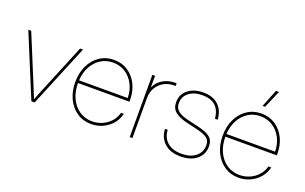

<svg xmlns="http://www.w3.org/2000/svg" viewBox="-85 -1108 2371 1495"><g transform="rotate(20 1100.5 -360.5)"><path d="M230 0 17.1 -515.6H41L186 -164.1Q200.7 -128.9 215.1 -93Q229.5 -57.1 243.7 -22Q257.8 -57.1 272.2 -93Q286.6 -128.9 301.3 -164.1L446.3 -515.6H470.2L257.3 0Z M726.6 7.8Q660.2 7.8 608.9 -26.6Q557.6 -61 528.8 -121.1Q500 -181.2 500 -257.8Q500 -335 528.8 -394.8Q557.6 -454.6 608.9 -489Q660.2 -523.4 726.6 -523.4Q793 -523.4 843 -490Q893.1 -456.5 921.1 -399.2Q949.2 -341.8 949.2 -269.5V-257.8H522.5Q522.5 -186.5 548.6 -131.6Q574.7 -76.7 620.8 -45.7Q667 -14.6 726.6 -14.6Q770.5 -14.6 809.6 -31.7Q848.6 -48.8 877.2 -80.3Q905.8 -111.8 917 -154.3H940.4Q928.7 -105.5 897 -68.8Q865.2 -32.2 821 -12.2Q776.9 7.8 726.6 7.8ZM522.9 -280.3H926.3Q925.3 -344.7 898.9 -394.5Q872.6 -444.3 827.6 -472.7Q782.7 -501 726.6 -501Q669.9 -501 625.5 -472.9Q581.1 -444.8 554.2 -395.3Q527.3 -345.7 522.9 -280.3Z M1044.9 0V-515.6H1067.4V-419.4H1067.9Q1086.9 -465.3 1132.1 -491.9Q1177.2 -518.6 1233.4 -518.6H1245.1V-496.1H1233.4Q1185.5 -496.1 1147.9 -474.9Q1110.4 -453.6 1088.9 -416.7Q1067.4 -379.9 1067.4 -332V0Z M1466.8 6.8Q1381.8 6.8 1333 -37.6Q1284.2 -82 1281.2 -154.3H1303.7Q1306.6 -90.8 1348.9 -53.2Q1391.1 -15.6 1466.8 -15.6Q1541 -15.6 1584.2 -50.8Q1627.4 -85.9 1627.4 -142.6Q1627.4 -185.1 1598.9 -204.3Q1570.3 -223.6 1515.6 -236.3L1426.3 -257.3Q1359.9 -272.9 1325.7 -300.8Q1291.5 -328.6 1291.5 -379.4Q1291.5 -443.8 1340.1 -483.2Q1388.7 -522.5 1467.3 -522.5Q1545.9 -522.5 1591.6 -480.2Q1637.2 -438 1642.6 -361.3H1620.1Q1606.9 -500 1467.3 -500Q1397.9 -500 1356 -467Q1314 -434.1 1314 -379.4Q1314 -336.9 1343.8 -314.7Q1373.5 -292.5 1430.2 -279.3L1520.5 -258.3Q1583 -243.7 1616.5 -218.8Q1649.9 -193.8 1649.9 -142.6Q1649.9 -76.2 1600.3 -34.7Q1550.8 6.8 1466.8 6.8Z M1947.8 7.8Q1881.3 7.8 1830.1 -26.6Q1778.8 -61 1750 -121.1Q1721.2 -181.2 1721.2 -257.8Q1721.2 -335 1750 -394.8Q1778.8 -454.6 1830.1 -489Q1881.3 -523.4 1947.8 -523.4Q2014.2 -523.4 2064.2 -490Q2114.3 -456.5 2142.3 -399.2Q2170.4 -341.8 2170.4 -269.5V-257.8H1743.7Q1743.7 -186.5 1769.8 -131.6Q1795.9 -76.7 1842 -45.7Q1888.2 -14.6 1947.8 -14.6Q1991.7 -14.6 2030.8 -31.7Q2069.8 -48.8 2098.4 -80.3Q2127 -111.8 2138.2 -154.3H2161.6Q2149.9 -105.5 2118.2 -68.8Q2086.4 -32.2 2042.2 -12.2Q1998 7.8 1947.8 7.8ZM1744.1 -280.3H2147.5Q2146.5 -344.7 2120.1 -394.5Q2093.8 -444.3 2048.8 -472.7Q2003.9 -501 1947.8 -501Q1891.1 -501 1846.7 -472.9Q1802.2 -444.8 1775.4 -395.3Q1748.5 -345.7 1744.1 -280.3ZM1934.1 -582 1992.2 -727.5H2017.1L1954.6 -582Z"/></g></svg>

Font: Inter Display Thin
Style: Regular
Weight: 100
Designer: Rasmus Andersson
Foundry: rsms
Version: Version 4.000;git-a52131595